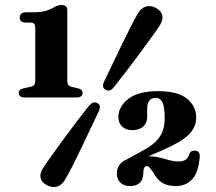

<svg xmlns="http://www.w3.org/2000/svg" viewBox="-20 -738 868 773"><path d="M84.5 -647Q59.5 -647 59.5 -667.5Q59.5 -688.5 86.5 -688.5H113Q145.5 -688.5 165 -694.5Q184.5 -700.5 201 -711Q217 -718 227 -718Q251 -718 251 -697V-412Q251 -393 266.5 -389L293.5 -382.5Q312.5 -378 312.5 -364Q312.5 -345.5 287 -345.5H81Q55.5 -345.5 55.5 -364Q55.5 -379 75.5 -382.5L105 -389Q122 -392.5 122 -412V-624Q122 -637.5 117.5 -642.2Q113 -647 102.5 -647ZM439.5 -388.5Q430.5 -377 423 -374.2Q415.5 -371.5 404.5 -377Q388 -385.5 399.5 -410.5Q411 -433.5 429.2 -472.2Q447.5 -511 468.2 -553.8Q489 -596.5 507.2 -632.2Q525.5 -668 536 -685.5Q549 -706 567.8 -711.8Q586.5 -717.5 609 -705.5Q630 -693.5 633.5 -675.8Q637 -658 624 -637Q614 -621 590.5 -588.5Q567 -556 538.5 -517.5Q510 -479 483.2 -444.2Q456.5 -409.5 439.5 -388.5ZM336.5 -310Q346.5 -321.5 354.2 -324.8Q362 -328 372.5 -322.5Q389.5 -313 377 -288.5Q365.5 -265 347.2 -226Q329 -187 308.5 -144.2Q288 -101.5 269.8 -65.5Q251.5 -29.5 240.5 -12.5Q227.5 8 208.8 13.5Q190 19 168 7Q147 -4 143.2 -22Q139.5 -40 153 -60.5Q163.5 -77 186.8 -109.8Q210 -142.5 238.5 -181.2Q267 -220 293.5 -254.8Q320 -289.5 336.5 -310ZM450.5 -39.5Q450.5 -80 492 -97L547.5 -127.5Q600 -154.5 621.5 -185Q643 -215.5 643 -262Q643 -307 634.2 -325.5Q625.5 -344 607 -344Q588 -344 580.2 -331.5Q572.5 -319 572.5 -298.5V-266.5Q572.5 -243 556.5 -228.5Q540.5 -214 513.5 -214Q487.5 -214 472 -228.2Q456.5 -242.5 456.5 -267.5Q456.5 -307.5 495.8 -339.2Q535 -371 617.5 -371Q695.5 -371 732.8 -340.8Q770 -310.5 770 -264Q770 -225.5 739 -195.2Q708 -165 632.5 -132.5L578 -109Q613 -108 644 -98Q675 -88 701.5 -88Q716 -88 726.5 -94.5Q737 -101 742.5 -118Q747.5 -132.5 763.5 -131.5Q787 -131 784 -104.5Q778.5 -42.5 753.5 -15.8Q728.5 11 687.5 11Q654 11 633 -2.2Q612 -15.5 596 -45.5Q586.5 -58 581.5 -63.8Q576.5 -69.5 570.5 -69.5Q557 -69.5 557 -39.5Q555 11 503 11Q479 11 464.8 -2.5Q450.5 -16 450.5 -39.5Z"/></svg>

Font: Fraunces 9pt
Style: Bold
Weight: 700
Version: Version 1.000;[b76b70a41]